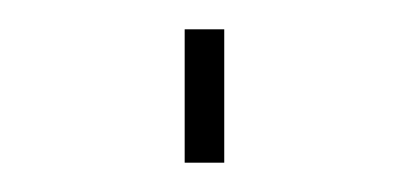

<svg xmlns="http://www.w3.org/2000/svg" viewBox="-20 -111 279 131"><path d="M106 -91H133V0H106Z"/></svg>

Font: Hanken Grotesk Thin
Style: Regular
Weight: 100
Designer: Alfredo Marco Pradil
Foundry: Hanken Design Co.
Version: Version 3.014